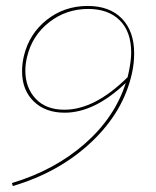

<svg xmlns="http://www.w3.org/2000/svg" viewBox="-20 -429 522 644"><path d="M430 -250Q430 -217 423 -185Q395 -55 287 47Q179 149 23 195L20 185Q163 142 264 53.5Q365 -35 402 -151Q297 -51 197 -51Q132 -51 93 -89Q54 -127 54 -190Q54 -214 60 -241Q78 -316 137 -362.5Q196 -409 274 -409Q348 -409 389 -366.5Q430 -324 430 -250ZM420 -253Q420 -323 381.5 -361Q343 -399 276 -399Q202 -399 145 -354.5Q88 -310 71 -239Q65 -215 65 -192Q65 -135 99.5 -98Q134 -61 196 -61Q298 -61 408 -170L412 -188Q420 -226 420 -253Z"/></svg>

Font: Ysabeau Hairline
Style: Italic
Weight: 100
Italic angle: -12°
Designer: Christian Thalmann (Catharsis Fonts)
Version: Version 0.003